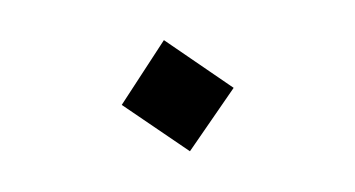

<svg xmlns="http://www.w3.org/2000/svg" viewBox="-37 -419 660 357"><g transform="rotate(-10 293.0 -241.0)"><path d="M297.9 -135.3 188 -242.2 286.1 -347.2 398.4 -237.3Z"/></g></svg>

Font: Cascadia Mono PL
Style: Regular
Weight: 400
Monospace: yes
Designer: Aaron Bell
Foundry: Saja Typeworks
Version: Version 2404.023; ttfautohint (v1.8.4)